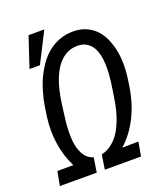

<svg xmlns="http://www.w3.org/2000/svg" viewBox="-142 -882 862 983"><g transform="rotate(-20 289.5 -390.5)"><path d="M213.9 -780.8H127.9L73.2 -616.2H129.9ZM271.5 -78.6 259.3 0H456.5L470.2 -76.7L381.8 -75.2C401.9 -93.3 419.9 -112.8 435.5 -134.3C451.2 -155.8 464.8 -178.7 476.6 -202.6C487.8 -226.6 497.6 -251 505.4 -276.9C512.7 -302.2 518.6 -328.1 522.9 -354.5L530.8 -409.7C533.2 -431.2 534.7 -453.6 534.7 -477.5C534.2 -501 532.2 -523.9 527.8 -546.9C523.4 -569.8 516.6 -591.3 508.3 -612.3C499.5 -632.8 488.3 -650.9 474.1 -667C460 -682.6 442.9 -695.3 422.9 -705.1C402.8 -714.8 379.4 -720.2 352.5 -720.7C324.7 -721.2 298.8 -717.3 275.9 -709C252.4 -700.7 231.4 -689 212.4 -673.8C193.4 -658.7 176.8 -640.6 162.1 -620.1C147.5 -599.1 134.8 -577.1 124 -554.2C113.3 -530.8 104.5 -506.8 97.7 -481.9C90.3 -457 85 -433.1 81.5 -409.7L73.2 -354.5C66.9 -306.2 66.9 -258.8 73.7 -212.4C80.1 -166 94.2 -120.6 115.7 -77.1L28.8 -76.7L14.2 0H215.3L227.5 -79.1C210.4 -84.5 197.3 -92.8 187 -105C176.8 -117.2 169.4 -131.3 164.1 -147.5C158.7 -163.6 155.3 -180.7 153.8 -199.7C152.3 -218.8 151.9 -237.3 152.8 -255.9C153.3 -274.4 154.8 -292.5 157.2 -309.6L162.6 -354L170.4 -410.6C172.9 -426.3 175.8 -442.9 180.2 -460.9C184.1 -479 189.5 -496.6 195.8 -514.2C202.1 -531.7 210 -548.3 219.2 -564.5C228.5 -580.6 239.3 -594.2 252 -606.4C264.2 -618.7 278.3 -627.9 294.4 -634.8C310.5 -641.6 328.1 -644.5 348.1 -644C367.2 -643.1 382.8 -638.7 395 -630.4C407.2 -622.1 417.5 -611.8 424.8 -599.1C432.1 -585.9 438 -571.3 441.4 -555.2C444.8 -539.1 446.8 -522.5 447.3 -505.4C447.8 -488.3 447.8 -471.2 446.8 -455.1L442.4 -411.1L434.1 -354.5C431.6 -337.4 428.7 -319.8 425.3 -300.8C421.9 -281.7 417 -263.2 411.6 -244.1C405.8 -225.1 398.9 -207 391.1 -189.5C382.8 -171.4 373.5 -155.3 362.3 -140.6C351.1 -125.5 337.9 -112.8 323.2 -102.1C308.1 -91.3 291 -83.5 271.5 -78.6Z"/></g></svg>

Font: Roboto Condensed
Style: Italic
Weight: 400
Designer: Google
Version: Version 1.000;PS 001.000;hotconv 1.0.88;makeotf.lib2.5.64775